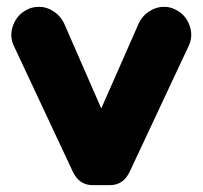

<svg xmlns="http://www.w3.org/2000/svg" viewBox="-20 -541 592 561"><path d="M192.9 -39.1 21 -405.8Q6.3 -435.5 18.6 -467.8Q30.8 -500 62 -514.2Q75.7 -521 94.2 -521Q117.7 -521 138.7 -506.3Q159.7 -491.7 169.9 -466.8L275.9 -224.1L382.8 -466.8Q392.6 -491.7 413.8 -506.3Q435.1 -521 459 -521Q476.6 -521 490.2 -514.2Q521.5 -500 533.4 -467.8Q545.4 -435.5 530.8 -405.8L358.9 -39.1Q340.3 0 300.8 0H251Q211.4 0 192.9 -39.1Z"/></svg>

Font: LT Saeada
Style: Bold
Weight: 700
Designer: Daniel Lyons
Foundry: LyonsType
Version: Version 1.001